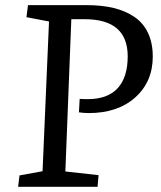

<svg xmlns="http://www.w3.org/2000/svg" viewBox="-20 -720 619 740"><path d="M287.1 -338.9Q300.3 -337.9 317.9 -337.9Q395 -337.9 433.6 -380.1Q472.2 -422.4 472.2 -502.9Q472.2 -646 306.2 -646H254.9L231.9 -59.1L359.9 -44.9L356 0H49.8L55.2 -43.9L144 -60.1L168.9 -637.2L82 -653.8L87.9 -700.2H314.9Q372.6 -700.2 418 -689.2Q463.4 -678.2 497.8 -655Q532.2 -631.8 550.5 -593Q568.8 -554.2 568.8 -502Q568.8 -405.3 501.5 -344.7Q434.1 -284.2 321.8 -284.2Q303.7 -284.2 284.2 -287.1Z"/></svg>

Font: Literata Book
Style: Italic
Weight: 400
Italic angle: -3°
Designer: Latin by Veronika Burian and Jose Scaglione. Greek by Irene Vlachou. Cyrillic by Vera Evstafieva
Foundry: TypeTogether
Version: Version 1.003;PS 001.003;hotconv 1.0.88;makeotf.lib2.5.64775